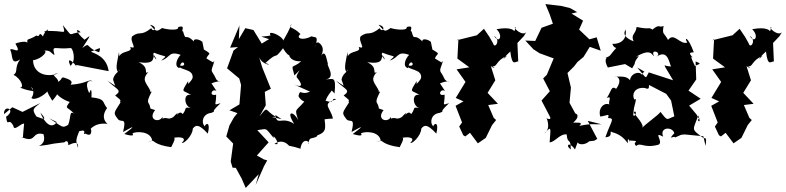

<svg xmlns="http://www.w3.org/2000/svg" viewBox="-22 -692 3877 947"><path d="M258 -90C234 -53 197 -84 177 -137C207 -102 204 -99 158 -117C132 -155 144 -157 177 -184L89 -140L39 -163L-2 -129C-6 -179 62 -153 8 -116C16 -58 19 -118 44 -71C47 -41 82 -86 97 -82C88 -4 95 -7 84 -16C161 18 131 -47 194 -30C187 -35 214 7 170 28C254 18 198 21 294 10C282 27 313 -20 315 23C308 32 368 -13 363 37C353 7 349 2 369 -45C416 -58 378 -22 400 -33C441 -8 427 -75 421 -54C420 -47 441 -90 508 -81C464 -120 517 -170 506 -159C480 -190 501 -204 428 -212C430 -202 433 -278 419 -234C420 -224 383 -304 435 -291C414 -304 409 -280 327 -274C325 -278 349 -292 300 -307C276 -316 289 -303 265 -288C268 -310 214 -327 266 -330C203 -307 142 -332 141 -395C187 -401 221 -447 191 -440C226 -451 233 -424 247 -421C232 -475 248 -446 326 -455C336 -459 357 -393 325 -367C301 -424 350 -376 355 -363L353 -372C407 -362 460 -351 514 -341C504 -413 445 -428 426 -437C478 -458 475 -462 467 -434C397 -458 426 -488 384 -455C428 -524 429 -522 395 -496C349 -535 350 -558 376 -533C309 -528 343 -501 288 -568C301 -520 300 -538 238 -539C199 -541 186 -538 207 -528C230 -571 192 -527 190 -512C167 -543 177 -503 158 -517C113 -489 111 -507 113 -479C113 -491 75 -486 54 -477C90 -414 35 -462 28 -446C43 -423 28 -366 77 -399C47 -357 69 -338 45 -323C83 -303 99 -258 76 -260C100 -252 101 -249 144 -242C112 -286 162 -250 133 -209C144 -194 197 -218 218 -249C205 -253 209 -237 236 -195C271 -236 267 -243 253 -238C269 -202 345 -179 324 -192C294 -150 308 -171 346 -129C318 -153 329 -109 314 -76C285 -60 292 -62 220 -109Z M546 -269 508 -294C553 -250 584 -248 546 -221C586 -188 566 -204 572 -186C541 -136 535 -137 557 -108C574 -80 605 -124 585 -41C647 -76 644 -71 591 -31C651 -13 631 -34 631 -34C646 -44 721 -48 729 2C681 11 720 4 730 3C735 -1 741 23 823 34C821 33 851 -14 834 -12C866 -19 903 -13 875 12C881 21 928 -21 929 -58C943 -74 955 -85 1003 -33C1018 -92 993 -86 988 -69C968 -89 979 -131 1019 -135C1058 -152 1000 -122 1066 -183C1026 -172 1045 -172 1044 -225C1006 -215 1023 -259 1046 -243L1021 -281C1080 -304 1069 -275 1045 -300C1021 -354 1013 -326 1035 -388C1018 -397 1057 -365 996 -404C1008 -436 1035 -417 960 -462C997 -422 980 -457 976 -486C948 -508 917 -497 945 -476C888 -541 897 -479 881 -537C867 -537 899 -570 857 -559C863 -535 783 -550 778 -554C747 -533 749 -536 718 -570C761 -561 735 -527 724 -553C670 -510 670 -542 630 -513C615 -489 661 -444 620 -461C637 -429 569 -448 563 -403C568 -407 568 -398 565 -435C555 -380 543 -345 567 -332C558 -390 562 -319 578 -349C539 -331 533 -298 537 -295ZM906 -269V-292C868 -230 879 -251 921 -223C878 -236 886 -160 926 -158C879 -166 904 -160 879 -129C862 -155 839 -103 855 -135C834 -122 840 -112 812 -107C763 -119 785 -87 779 -115C763 -84 705 -101 743 -149C720 -155 700 -169 720 -147C720 -200 689 -168 726 -240C679 -240 667 -241 704 -226L720 -243C703 -282 672 -296 710 -337C682 -321 721 -359 662 -385C743 -374 730 -403 738 -419C770 -373 721 -421 738 -432C801 -406 806 -424 773 -393C823 -409 807 -446 878 -418C877 -446 822 -367 863 -356C875 -422 914 -348 854 -373C862 -343 933 -355 928 -308C918 -278 867 -262 917 -234Z M1269 -477 1228 -544 1188 -553 1156 -499 1159 -566 1113 -457 1152 -460 1130 -443 1098 -355 1158 -305C1161 -294 1164 -284 1167 -273L1159 -177L1110 -148L1149 -134L1132 -113L1110 -74L1094 -19L1128 16L1116 105L1125 135L1141 136L1170 189L1190 235L1254 167L1239 221L1280 128L1296 99L1279 94L1245 75L1303 10L1247 -50C1300 -57 1283 -65 1329 -10C1316 -44 1373 34 1332 17C1384 -16 1412 42 1405 27C1448 35 1468 47 1460 39C1471 -19 1511 7 1499 20C1502 -23 1518 -3 1542 -20C1555 -63 1539 -49 1520 -18C1592 -36 1586 -52 1576 -123C1565 -87 1551 -106 1620 -107C1610 -161 1559 -180 1637 -202C1605 -214 1637 -177 1584 -195C1603 -251 1646 -247 1585 -277L1628 -231C1637 -319 1621 -302 1584 -300C1638 -309 1588 -369 1595 -378C1589 -398 1585 -439 1568 -425C1546 -396 1597 -453 1548 -483C1524 -475 1547 -498 1530 -455C1554 -523 1530 -504 1515 -513C1469 -489 1435 -504 1460 -524C1423 -563 1397 -549 1417 -575C1385 -499 1373 -498 1377 -490C1366 -521 1292 -546 1313 -517C1265 -507 1245 -519 1305 -499ZM1367 -104C1309 -119 1310 -113 1339 -116C1280 -148 1304 -175 1258 -118L1289 -173L1284 -239L1314 -254L1272 -358L1256 -410C1274 -367 1332 -369 1287 -381C1359 -448 1322 -387 1374 -454C1407 -398 1417 -423 1423 -435C1387 -435 1405 -385 1464 -390C1417 -349 1413 -385 1430 -320C1487 -377 1427 -317 1444 -308C1472 -273 1469 -258 1429 -275L1507 -240C1457 -219 1461 -259 1450 -218C1448 -227 1451 -202 1479 -191C1435 -139 1430 -160 1449 -99C1428 -143 1385 -150 1429 -81C1368 -121 1344 -68 1336 -125Z M1673 -269 1635 -294C1680 -250 1711 -248 1673 -221C1713 -188 1693 -204 1699 -186C1668 -136 1662 -137 1684 -108C1701 -80 1732 -124 1712 -41C1774 -76 1771 -71 1718 -31C1778 -13 1758 -34 1758 -34C1773 -44 1848 -48 1856 2C1808 11 1847 4 1857 3C1862 -1 1868 23 1950 34C1948 33 1978 -14 1961 -12C1993 -19 2030 -13 2002 12C2008 21 2055 -21 2056 -58C2070 -74 2082 -85 2130 -33C2145 -92 2120 -86 2115 -69C2095 -89 2106 -131 2146 -135C2185 -152 2127 -122 2193 -183C2153 -172 2172 -172 2171 -225C2133 -215 2150 -259 2173 -243L2148 -281C2207 -304 2196 -275 2172 -300C2148 -354 2140 -326 2162 -388C2145 -397 2184 -365 2123 -404C2135 -436 2162 -417 2087 -462C2124 -422 2107 -457 2103 -486C2075 -508 2044 -497 2072 -476C2015 -541 2024 -479 2008 -537C1994 -537 2026 -570 1984 -559C1990 -535 1910 -550 1905 -554C1874 -533 1876 -536 1845 -570C1888 -561 1862 -527 1851 -553C1797 -510 1797 -542 1757 -513C1742 -489 1788 -444 1747 -461C1764 -429 1696 -448 1690 -403C1695 -407 1695 -398 1692 -435C1682 -380 1670 -345 1694 -332C1685 -390 1689 -319 1705 -349C1666 -331 1660 -298 1664 -295ZM2033 -269V-292C1995 -230 2006 -251 2048 -223C2005 -236 2013 -160 2053 -158C2006 -166 2031 -160 2006 -129C1989 -155 1966 -103 1982 -135C1961 -122 1967 -112 1939 -107C1890 -119 1912 -87 1906 -115C1890 -84 1832 -101 1870 -149C1847 -155 1827 -169 1847 -147C1847 -200 1816 -168 1853 -240C1806 -240 1794 -241 1831 -226L1847 -243C1830 -282 1799 -296 1837 -337C1809 -321 1848 -359 1789 -385C1870 -374 1857 -403 1865 -419C1897 -373 1848 -421 1865 -432C1928 -406 1933 -424 1900 -393C1950 -409 1934 -446 2005 -418C2004 -446 1949 -367 1990 -356C2002 -422 2041 -348 1981 -373C1989 -343 2060 -355 2055 -308C2045 -278 1994 -262 2044 -234Z M2515 -538C2514 -539 2502 -562 2427 -548C2462 -514 2439 -475 2415 -515C2450 -494 2418 -447 2410 -478L2392 -510L2365 -550L2330 -518L2229 -493L2239 -498L2238 -480L2234 -403L2293 -360L2230 -350L2274 -288L2226 -209L2264 -192L2225 -170L2257 -88L2243 -68L2263 -25L2273 -19L2296 -37L2335 15L2374 -12L2405 -75L2425 -100L2413 -111L2386 -174L2434 -180L2383 -234L2421 -296L2393 -385C2372 -373 2441 -342 2406 -366C2431 -359 2423 -394 2478 -416C2440 -380 2479 -425 2495 -438C2504 -362 2518 -389 2534 -389L2530 -480L2562 -514L2574 -534C2555 -509 2501 -561 2522 -557Z M2827 10C2832 23 2864 24 2884 5C2917 0 2901 7 2924 -7L2877 -96L2945 -79C2910 -77 2902 -85 2835 -71C2861 -93 2816 -86 2805 -87C2855 -130 2800 -139 2818 -128L2787 -185L2794 -260L2777 -332L2810 -365L2826 -386L2856 -411L2887 -461L2941 -442L2921 -508L2885 -498L2824 -556L2819 -512L2854 -590L2797 -625L2825 -632L2790 -652L2745 -663L2668 -672L2689 -622L2705 -575L2649 -555L2618 -490L2569 -492L2609 -449L2640 -429L2709 -404L2675 -323L2657 -305L2690 -242L2649 -196L2695 -108C2675 -139 2714 -91 2672 -109C2670 -122 2701 -58 2662 -33C2698 -70 2695 -70 2689 10C2713 11 2740 -34 2773 -29C2777 24 2794 -17 2793 45C2765 26 2785 3 2814 45Z M3413 -128 3377 -171 3434 -205 3374 -245 3412 -300 3409 -389C3446 -374 3423 -378 3406 -366C3388 -402 3376 -432 3408 -394C3372 -431 3376 -433 3400 -434C3371 -514 3350 -510 3368 -482C3331 -470 3303 -535 3273 -495C3253 -533 3243 -519 3251 -564C3225 -553 3234 -577 3196 -546C3173 -561 3189 -544 3118 -559C3113 -520 3088 -525 3103 -488C3061 -505 3049 -524 3064 -546C3073 -479 3013 -474 2999 -476C3002 -449 3053 -445 3027 -465C2978 -415 2996 -418 2964 -407C2985 -407 2948 -412 2976 -359L3061 -376L3096 -355L3108 -376C3110 -404 3147 -424 3114 -411C3190 -458 3194 -418 3204 -415C3182 -456 3250 -433 3214 -411C3273 -453 3278 -381 3288 -364C3239 -368 3257 -379 3258 -363L3298 -296L3178 -335C3159 -301 3172 -300 3121 -359C3181 -325 3146 -347 3145 -322C3131 -350 3059 -320 3096 -263C3092 -336 3015 -306 3013 -317C3062 -301 3004 -236 3016 -255C2992 -270 2994 -243 2971 -209C3005 -223 2966 -179 2991 -173C2961 -194 2925 -159 2939 -117C2977 -123 2984 -135 2977 -110C3013 -108 2993 -99 2964 -15C3009 -17 2977 -53 2998 -40C3052 -26 3069 11 3075 14C3070 -36 3094 30 3080 1C3150 4 3090 5 3116 28C3138 8 3152 41 3225 22C3255 9 3194 -47 3249 -18C3229 -66 3295 -69 3304 -35C3267 5 3305 -26 3308 -14L3337 -27L3354 -29L3447 -20L3458 28C3465 -27 3457 -2 3442 -15C3386 -58 3395 -47 3422 -122C3443 -70 3406 -106 3427 -104ZM3105 -159C3120 -218 3115 -201 3107 -201C3093 -223 3106 -264 3158 -258C3175 -251 3180 -253 3179 -273L3264 -229L3288 -196L3304 -118C3265 -105 3274 -90 3236 -140C3224 -123 3162 -81 3143 -59C3164 -73 3107 -125 3104 -139C3123 -152 3112 -110 3101 -124Z M3776 -538C3775 -539 3763 -562 3688 -548C3723 -514 3700 -475 3676 -515C3711 -494 3679 -447 3671 -478L3653 -510L3626 -550L3591 -518L3490 -493L3500 -498L3499 -480L3495 -403L3554 -360L3491 -350L3535 -288L3487 -209L3525 -192L3486 -170L3518 -88L3504 -68L3524 -25L3534 -19L3557 -37L3596 15L3635 -12L3666 -75L3686 -100L3674 -111L3647 -174L3695 -180L3644 -234L3682 -296L3654 -385C3633 -373 3702 -342 3667 -366C3692 -359 3684 -394 3739 -416C3701 -380 3740 -425 3756 -438C3765 -362 3779 -389 3795 -389L3791 -480L3823 -514L3835 -534C3816 -509 3762 -561 3783 -557Z"/></svg>

Font: Asimov Aggro
Style: Medium
Weight: 500
Designer: Google
Version: Version 2.000980; 2014